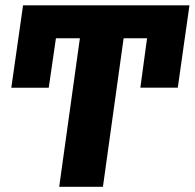

<svg xmlns="http://www.w3.org/2000/svg" viewBox="-20 -714 744 734"><path d="M56.8 -613.9H200.5L166.3 -378.5H23.2ZM68.1 -693.6H704.3L686.4 -567.7H452.6L373.5 0H206.3L285.4 -567.7H50.3ZM547.9 -610H692.3L659.7 -378.9H516.6Z"/></svg>

Font: Fira Sans Variable
Style: Italic
Weight: 397
Italic angle: -8°
Designer: Carrois Corporate & Edenspiekermann AG
Foundry: Carrois Corporate GbR & Edenspiekermann AG
Version: Version 4.202